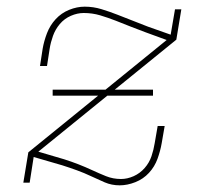

<svg xmlns="http://www.w3.org/2000/svg" viewBox="-20 -548 640 576"><path d="M339 8Q315 8 294 -1Q273 -10 253 -19.5Q233 -29 211 -37Q189 -45 167 -52L81 -77L69 0H50L65 -91L480 -428L417 -451Q395 -459 372.5 -468Q350 -477 327 -486Q304 -495 280.5 -502Q257 -509 231 -509Q212 -509 192.5 -500.5Q173 -492 159.5 -476Q146 -460 139 -440.5Q132 -421 129 -402L121 -350H100L108 -402Q112 -425 121 -448.5Q130 -472 147 -490.5Q164 -509 187.5 -518.5Q211 -528 234 -528Q260 -528 284.5 -520.5Q309 -513 332 -504Q355 -495 378 -486Q401 -477 424 -468L492 -444L505 -520H524L509 -429L95 -93L173 -70Q195 -63 215.5 -55Q236 -47 256.5 -37.5Q277 -28 298 -19.5Q319 -11 343 -11Q362 -11 381 -19.5Q400 -28 414 -44Q428 -60 434.5 -79.5Q441 -99 444 -118L453 -170H474L465 -118Q461 -95 452.5 -71.5Q444 -48 427 -29.5Q410 -11 386 -1.5Q362 8 339 8ZM138 -261V-279H439V-261Z"/></svg>

Font: Iosevka HT Thin Extended
Style: Italic
Weight: 100
Width: 7
Italic angle: -9°
Monospace: yes
Designer: Belleve Invis
Foundry: Belleve Invis
Version: Version 32.3.0; ttfautohint (v1.8.4)